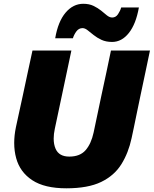

<svg xmlns="http://www.w3.org/2000/svg" viewBox="-20 -980 812 1014"><path d="M330.5 14.5Q215.5 14.5 150.5 -28.2Q85.5 -71 65.5 -144.5Q55 -182.5 55 -225Q55 -264.5 64 -308Q69.5 -334 79.5 -379.5Q89.5 -424.5 100 -473.5Q115 -544 126.8 -599Q138.5 -654 151.5 -713H357Q344.5 -654.5 333 -599.5Q321.5 -544.5 306.5 -474.5L269.5 -300Q263.5 -272 263.5 -248Q263.5 -217.5 273.5 -194.5Q291.5 -153 346 -153Q402.5 -153 432 -186.8Q461.5 -220.5 474.5 -280.5L515 -473Q530 -542.5 542 -598.5Q554 -654.5 566 -713H772Q760 -655 748.2 -599.5Q736.5 -544 721.5 -473.5Q712.5 -431 703.5 -387Q694.5 -343 687 -307Q679 -270.5 675 -250.5Q658.5 -173 621.2 -113Q584 -53 514.5 -19.2Q445 14.5 330.5 14.5ZM572 -758.5Q540 -758.5 516.2 -769.5Q492.5 -780.5 474.5 -795Q456.5 -809.5 442.5 -820.5Q428.5 -831.5 416 -831.5Q396 -831.5 383.2 -814Q370.5 -796.5 365 -778H271.5Q286.5 -866 326.2 -913Q366 -960 420 -960Q451 -960 473.8 -949Q496.5 -938 514 -924Q531 -909.5 545 -898.5Q559 -887.5 572.5 -887.5Q591.5 -887.5 603.2 -905Q615 -922.5 620 -940.5H713.5Q698 -853 660.5 -805.8Q623 -758.5 572 -758.5Z"/></svg>

Font: Heraclito ExtraBold
Style: Italic
Weight: 800
Italic angle: -12°
Designer: Kostas Bartsokas (font) & Cristiano Sobral (main changes)
Foundry: Kostas Bartsokas (font) & Cristiano Sobral (main changes)
Version: Version 1.00;July 8, 2020;FontCreator 13.0.0.2655 64-bit